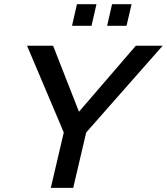

<svg xmlns="http://www.w3.org/2000/svg" viewBox="-20 -912 810 932"><path d="M226.6 0 289.6 -269 111.3 -689.9H237.8L363.3 -369.6L639.2 -689.9H769.5L398.4 -269L335.4 0ZM329.6 -786.6 353.5 -891.6H448.2L424.3 -786.6ZM500 -786.6 523.9 -891.6H618.7L594.2 -786.6Z"/></svg>

Font: Acari Sans SemiBold
Style: Italic
Weight: 600
Italic angle: -13°
Designer: Alfredo Marco Pradil and Stefan Peev
Foundry: Hanken Design Co.
Version: Version 1.045;January 11, 2019;FontCreator 11.5.0.2425 64-bi